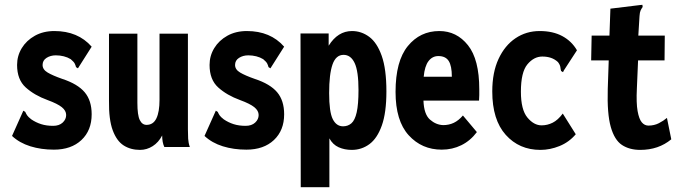

<svg xmlns="http://www.w3.org/2000/svg" viewBox="-20 -611 2840 798"><path d="M204 11Q151 11 106 -3Q61 -17 30 -46L73 -142L77 -151L85 -146Q88 -139 92.5 -132Q97 -125 110 -115Q129 -102 151 -95Q173 -88 201 -88Q226 -88 240.5 -101.5Q255 -115 255 -133Q255 -151 237 -165.5Q219 -180 178 -195Q123 -215 87 -247.5Q51 -280 51 -341Q51 -379 70.5 -411Q90 -443 125 -462.5Q160 -482 206 -482Q304 -482 361 -417L309 -335L304 -327L296 -332Q294 -340 290.5 -347Q287 -354 274 -365Q261 -373 245 -377Q229 -381 212 -381Q190 -381 173.5 -370.5Q157 -360 157 -341Q157 -322 178 -309.5Q199 -297 239 -283Q303 -262 332 -227.5Q361 -193 361 -136Q361 -69 318.5 -29Q276 11 204 11Z M562 12Q523 12 494 -6.5Q465 -25 448.5 -69.5Q432 -114 433 -192V-471H551V-184Q551 -132 561 -112Q571 -92 589 -92Q617 -92 630 -119Q643 -146 643 -196V-471H761V-74Q761 -52 762 -34.5Q763 -17 769 0H663Q654 -19 654 -48Q639 -19 614.5 -3.5Q590 12 562 12Z M1004 11Q951 11 906 -3Q861 -17 830 -46L873 -142L877 -151L885 -146Q888 -139 892.5 -132Q897 -125 910 -115Q929 -102 951 -95Q973 -88 1001 -88Q1026 -88 1040.5 -101.5Q1055 -115 1055 -133Q1055 -151 1037 -165.5Q1019 -180 978 -195Q923 -215 887 -247.5Q851 -280 851 -341Q851 -379 870.5 -411Q890 -443 925 -462.5Q960 -482 1006 -482Q1104 -482 1161 -417L1109 -335L1104 -327L1096 -332Q1094 -340 1090.5 -347Q1087 -354 1074 -365Q1061 -373 1045 -377Q1029 -381 1012 -381Q990 -381 973.5 -370.5Q957 -360 957 -341Q957 -322 978 -309.5Q999 -297 1039 -283Q1103 -262 1132 -227.5Q1161 -193 1161 -136Q1161 -69 1118.5 -29Q1076 11 1004 11Z M1230 167 1229 -472H1346V-421Q1384 -482 1443 -482Q1482 -482 1514.5 -458Q1547 -434 1566.5 -379Q1586 -324 1586 -231Q1586 -143 1567 -89.5Q1548 -36 1515.5 -12Q1483 12 1442 12Q1412 12 1387.5 1Q1363 -10 1349 -36V167ZM1406 -86Q1426 -86 1440.5 -98.5Q1455 -111 1462.5 -144Q1470 -177 1470 -237Q1470 -315 1454 -349Q1438 -383 1408 -383Q1376 -383 1362 -343Q1348 -303 1348 -224Q1348 -146 1363 -116Q1378 -86 1406 -86Z M1816 11Q1733 11 1678.5 -49Q1624 -109 1624 -229Q1624 -357 1675 -419.5Q1726 -482 1806 -482Q1878 -482 1925 -423Q1972 -364 1972 -240Q1972 -229 1972 -216Q1972 -203 1971 -193H1740Q1742 -136 1767 -114Q1792 -92 1822 -91Q1846 -91 1866 -100.5Q1886 -110 1904 -131L1962 -62Q1935 -26 1897.5 -7.5Q1860 11 1816 11ZM1741 -292H1858Q1858 -337 1845 -357.5Q1832 -378 1802 -378Q1777 -378 1761 -357Q1745 -336 1741 -292Z M2226 12Q2138 12 2082 -50.5Q2026 -113 2026 -231Q2026 -310 2052 -366Q2078 -422 2122.5 -452Q2167 -482 2223 -482Q2278 -482 2317 -461Q2356 -440 2378 -402L2324 -319L2320 -311L2312 -316Q2310 -323 2309 -332Q2308 -341 2299 -353Q2286 -365 2270 -370.5Q2254 -376 2234 -376Q2199 -376 2172 -343.5Q2145 -311 2145 -230Q2145 -155 2172 -122.5Q2199 -90 2231 -90Q2255 -90 2277 -101Q2299 -112 2319 -139L2373 -53Q2345 -20 2305.5 -4Q2266 12 2226 12Z M2641 12Q2596 12 2565 -8.5Q2534 -29 2518.5 -83.5Q2503 -138 2506 -241L2510 -360H2437L2439 -463H2513L2517 -575L2640 -590L2650 -591L2651 -582Q2646 -575 2642.5 -567.5Q2639 -560 2638 -544L2633 -463H2743L2742 -360H2632L2627 -243Q2624 -183 2630 -149.5Q2636 -116 2647.5 -102.5Q2659 -89 2675 -89Q2699 -89 2718.5 -99Q2738 -109 2752 -121L2770 -32Q2717 12 2641 12Z"/></svg>

Font: Inconsolata Condensed Black
Style: Regular
Weight: 900
Width: 3
Monospace: yes
Designer: Raph Levien, Cyreal, Brenton Simpson
Foundry: Raph Levien, Cyreal, Google
Version: Version 3.001; ttfautohint (v1.8.2.53-6de2)